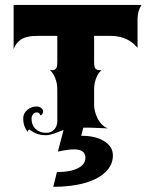

<svg xmlns="http://www.w3.org/2000/svg" viewBox="-20 -508 602 764"><path d="M34.2 -312.5V-488.3H543Q527.3 -463.6 527.3 -432.6V-317.4Q488.8 -365.2 419.9 -365.2H354.5V-263.7Q354.5 -251 355.8 -243.9Q357.2 -236.8 361.5 -233.4Q365.7 -230 370.2 -229.2Q374.8 -228.5 384 -228.5Q371.1 -218.3 362.8 -197.3Q354.5 -176.3 354.5 -152.3V-87.9Q354.5 -77.4 358 -64.2Q361.6 -51 367.9 -37.7Q374.3 -24.4 385.1 -13.2Q396 -2 409.2 2.9Q405.5 2.9 378.1 1.5Q350.6 0 338.6 0H311.5L303.2 32.2Q359.9 32.2 394.5 53.7Q429.2 75.2 429.2 110.4Q429.2 148.2 400.1 176.5Q371.1 204.8 317.4 220.1Q263.7 235.4 191.9 235.4L206.5 176.8Q259 176.8 289.4 161.6Q319.8 146.5 319.8 120.1Q319.8 103.8 309.1 95.1Q298.3 86.4 273.7 86.4Q251.5 86.4 212.4 94.7H210.4L232.9 9.3Q226.6 11.5 214.8 16Q203.1 20.5 196.2 23.1Q189.2 25.6 179.8 27.8Q170.4 30 163.1 30Q143.1 30 127.9 24.7Q112.8 19.3 96.4 7.1Q90.6 10.7 90.6 17.1Q72.3 -5.4 72.3 -36.4Q72.3 -56.2 88 -70.2Q103.8 -84.2 126 -84.2Q136.5 -84.2 143.9 -78.5Q151.4 -72.8 151.4 -64.7Q151.4 -58.3 147.9 -53.7Q144.5 -49.1 139.6 -49.1Q139.6 -54 136 -57.4Q132.3 -60.8 127 -60.8Q117.9 -60.8 111.7 -53.3Q105.5 -45.9 105.5 -35.4Q105.5 -10.3 121.6 5.1Q137.7 20.5 164.1 20.5Q183.8 20.5 195.9 7.3Q208 -5.9 208 -26.4V-152.3Q208 -176.3 199.7 -197.3Q191.4 -218.3 178.5 -228.5Q187.7 -228.5 192.3 -229.2Q196.8 -230 201 -233.4Q205.3 -236.8 206.7 -243.9Q208 -251 208 -263.7V-365.2H131.8Q118.2 -365.2 108.2 -364.4Q98.1 -363.5 85.9 -360.5Q73.7 -357.4 64.9 -351.9Q56.2 -346.4 47.7 -336.4Q39.3 -326.4 34.2 -312.5Z"/></svg>

Font: Agreloy
Style: Medium
Weight: 400
Designer: gluk
Foundry: gluk
Version: Version 0.27